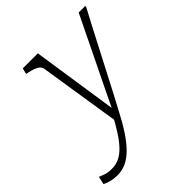

<svg xmlns="http://www.w3.org/2000/svg" viewBox="-306 -670 1034 1034"><g transform="rotate(-45 211.0 -153.0)"><path d="M193 28 210 -14 229 -24 152 -537H37L29 -503L39 -501Q64 -496 81 -489.5Q98 -483 107.5 -473.5Q117 -464 118 -451ZM219 -35 209 -29Q178 29 152 69.5Q126 110 101 135.5Q76 161 50.5 173Q25 185 -5 185Q-35 185 -55 178Q-75 171 -86 166L-96 211Q-83 218 -60 224.5Q-37 231 -9 231Q28 231 59.5 216Q91 201 121 170.5Q151 140 180.5 95Q210 50 241 -10Q269 -62 296 -114Q323 -166 350 -218Q377 -270 404 -322Q431 -374 458 -426Q485 -478 513 -530V-537H463Q433 -476 402.5 -412.5Q372 -349 341 -286Q310 -223 279.5 -160Q249 -97 219 -35Z"/></g></svg>

Font: Roboto Serif Thin
Style: Italic
Weight: 250
Italic angle: -10°
Version: Version 1.007